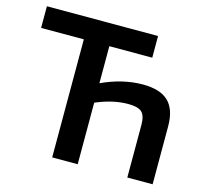

<svg xmlns="http://www.w3.org/2000/svg" viewBox="-101 -803 977 916"><g transform="rotate(15 388.0 -345.0)"><path d="M358 -583V-400Q461 -448 561 -448Q647 -448 687.5 -408.5Q728 -369 728 -286V0H603V-260Q603 -305 584.5 -322.5Q566 -340 517 -340Q442 -340 358 -304V0H232V-583H21V-690H570V-583Z"/></g></svg>

Font: Exo 2.0 Semi Bold
Style: Regular
Weight: 600
Designer: Natanael Gama
Version: Version 1.001;PS 001.001;hotconv 1.0.70;makeotf.lib2.5.58329